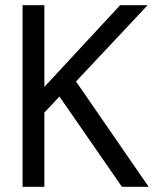

<svg xmlns="http://www.w3.org/2000/svg" viewBox="-20 -720 611 740"><path d="M67 0V-700H151V-385L443 -700H549L273 -406L553 0H450L209 -348L151 -286V0Z"/></svg>

Font: DM Sans 28pt
Style: Regular
Weight: 400
Version: Version 4.004;gftools[0.9.30]